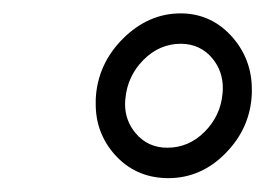

<svg xmlns="http://www.w3.org/2000/svg" viewBox="-20 -741 412 284"><path d="M165.5 -595.2Q165 -590.8 165 -586.9Q165 -562.5 180.7 -543.9Q198.7 -522.5 227.5 -522.5Q259.3 -522.5 282.7 -546.1Q306.2 -569.8 309.1 -602.1Q309.6 -606.4 309.6 -610.8Q309.6 -635.7 294.4 -654.3Q276.9 -675.8 248 -676.3Q215.8 -676.3 192.1 -652.3Q168.5 -628.4 165.5 -595.2ZM121.6 -594.2Q124 -646 162.1 -684.1Q199.7 -721.2 247.1 -721.2Q248.5 -721.2 249.5 -721.2Q293.9 -720.2 324.2 -685.5Q352.5 -652.8 352.5 -608.9Q352.5 -606 352.5 -603Q350.6 -551.8 313.5 -514.2Q277.3 -477.5 229 -477.5Q227.5 -477.5 226.6 -477.5Q179.7 -478.5 149.4 -512.7Q121.1 -544.9 121.6 -588.4Q121.6 -591.3 121.6 -594.2Z"/></svg>

Font: MAUL Condensed Light Italic
Style: Light Italic
Weight: 300
Italic angle: -12°
Designer: MAUL
Version: Version 1.0; 2020; ttfautohint (v1.8.3)